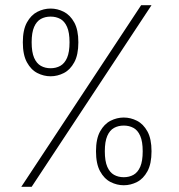

<svg xmlns="http://www.w3.org/2000/svg" viewBox="-20 -720 690 740"><path d="M62 0 524 -700H564L102 0ZM457 -6Q430.5 -6 406 -18.5Q381.5 -31 365.8 -59.8Q350 -88.5 350 -137Q350 -185 365.8 -213.5Q381.5 -242 406 -254.5Q430.5 -267 457 -267Q483.5 -267 508 -254.5Q532.5 -242 548.2 -213.5Q564 -185 564 -137Q564 -88.5 548.2 -59.8Q532.5 -31 508 -18.5Q483.5 -6 457 -6ZM457 -37Q478 -37 494.5 -46.2Q511 -55.5 520.5 -77.2Q530 -99 530 -137Q530 -174.5 520.5 -196.2Q511 -218 494.5 -227Q478 -236 457 -236Q436 -236 419.5 -227Q403 -218 393.5 -196.2Q384 -174.5 384 -137Q384 -99 393.5 -77.2Q403 -55.5 419.5 -46.2Q436 -37 457 -37ZM175 -426Q148.5 -426 124 -438.5Q99.5 -451 83.8 -479.8Q68 -508.5 68 -557Q68 -605 83.8 -633.5Q99.5 -662 124 -674.5Q148.5 -687 175 -687Q201.5 -687 226 -674.5Q250.5 -662 266.2 -633.5Q282 -605 282 -557Q282 -508.5 266.2 -479.8Q250.5 -451 226 -438.5Q201.5 -426 175 -426ZM175 -457Q196 -457 212.5 -466.2Q229 -475.5 238.5 -497.2Q248 -519 248 -557Q248 -594.5 238.5 -616.2Q229 -638 212.5 -647Q196 -656 175 -656Q154 -656 137.5 -647Q121 -638 111.5 -616.2Q102 -594.5 102 -557Q102 -519 111.5 -497.2Q121 -475.5 137.5 -466.2Q154 -457 175 -457Z"/></svg>

Font: Trispace Thin
Style: Regular
Weight: 100
Designer: Tyler Finck
Foundry: Etcetera Type Company
Version: Version 1.210